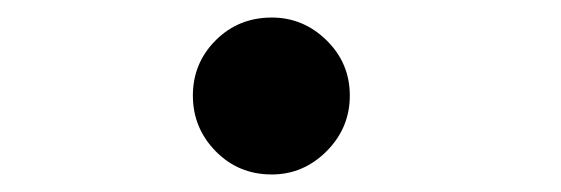

<svg xmlns="http://www.w3.org/2000/svg" viewBox="-20 -186 640 219"><path d="M290 13Q252 13 226 -13.5Q200 -40 200 -77Q200 -114 226 -140Q252 -166 290 -166Q326 -166 352.5 -140Q379 -114 379 -77Q379 -40 352.5 -13.5Q326 13 290 13Z"/></svg>

Font: Inconsolata Expanded Black
Style: Regular
Weight: 900
Width: 7
Monospace: yes
Designer: Raph Levien, Cyreal, Brenton Simpson
Foundry: Raph Levien, Cyreal, Google
Version: Version 3.001; ttfautohint (v1.8.2.53-6de2)